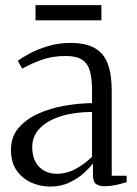

<svg xmlns="http://www.w3.org/2000/svg" viewBox="-20 -698 517 727"><path d="M170 8.5Q133.5 8.5 99.5 -6.2Q65.5 -21 43.5 -51.8Q21.5 -82.5 21.5 -131Q21.5 -179.5 49.8 -213Q78 -246.5 123.8 -267.2Q169.5 -288 223.5 -297.5Q277.5 -307 328.5 -307.5V-355.5Q328.5 -399 320.8 -427.8Q313 -456.5 291.8 -471.2Q270.5 -486 229.5 -486Q177 -486 135.2 -470.5Q93.5 -455 64 -438L47.5 -467.5Q62.5 -479.5 92.5 -495.5Q122.5 -511.5 162.2 -523.5Q202 -535.5 246 -535.5Q305 -535.5 339.2 -515.8Q373.5 -496 388.2 -456Q403 -416 403 -354.5V-32.5H459.5V-8Q449 -5 435.5 -1.5Q422 2 407.2 4.5Q392.5 7 377 7Q355 7 343.5 -1.5Q332 -10 332 -34.5V-79.5Q322 -65.5 299.5 -44.5Q277 -23.5 244.2 -7.5Q211.5 8.5 170 8.5ZM193.5 -40Q232 -40 265.8 -58Q299.5 -76 328.5 -104.5V-274Q263 -274 211.8 -258.2Q160.5 -242.5 131.2 -212.8Q102 -183 102 -140.5Q102 -107.5 114.5 -85Q127 -62.5 148 -51.2Q169 -40 193.5 -40ZM364 -678.5V-621H114.5V-678.5Z"/></svg>

Font: Merriweather 96pt Light
Style: Regular
Weight: 300
Version: Version 2.100